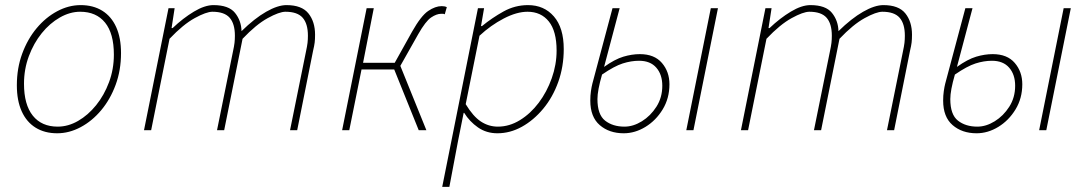

<svg xmlns="http://www.w3.org/2000/svg" viewBox="-20 -510 4260 752"><path d="M204 12Q155 12 119.5 -10Q84 -32 65 -74Q46 -116 46 -176Q46 -243 67 -300Q88 -357 123.5 -399.5Q159 -442 204 -466Q249 -490 296 -490Q345 -490 380.5 -468Q416 -446 435 -404Q454 -362 454 -302Q454 -235 433 -178Q412 -121 376.5 -78.5Q341 -36 296 -12Q251 12 204 12ZM206 -14Q247 -14 286 -36.5Q325 -59 356.5 -98Q388 -137 407 -188Q426 -239 426 -296Q426 -379 391.5 -421.5Q357 -464 294 -464Q254 -464 214.5 -441.5Q175 -419 143.5 -380Q112 -341 93 -290Q74 -239 74 -182Q74 -100 108.5 -57Q143 -14 206 -14Z M544 0 640 -478H664L652 -400H656Q697 -439 739.5 -464.5Q782 -490 816 -490Q876 -490 900.5 -459.5Q925 -429 926 -388Q977 -438 1022.5 -464Q1068 -490 1102 -490Q1162 -490 1188 -457.5Q1214 -425 1214 -374Q1214 -356 1212.5 -343.5Q1211 -331 1206 -310L1144 0H1116L1178 -306Q1183 -329 1184.5 -342Q1186 -355 1186 -370Q1186 -417 1165.5 -440.5Q1145 -464 1098 -464Q1074 -464 1028.5 -439Q983 -414 930 -358L858 0H830L892 -306Q897 -329 898.5 -342Q900 -355 900 -370Q900 -417 879.5 -440.5Q859 -464 812 -464Q788 -464 742.5 -439Q697 -414 644 -358L572 0Z M1320 0 1416 -478H1444L1402 -264H1526L1594 -386Q1629 -448 1657 -467Q1685 -486 1710 -486Q1722 -486 1730 -482L1722 -454Q1718 -456 1715 -456Q1712 -456 1708 -456Q1690 -456 1668.5 -441.5Q1647 -427 1618 -376L1548 -252L1650 0H1620L1524 -238H1396L1348 0Z M1712 222 1852 -478H1876L1864 -408H1868Q1907 -440 1952 -465Q1997 -490 2048 -490Q2111 -490 2149.5 -445.5Q2188 -401 2188 -318Q2188 -249 2166.5 -189Q2145 -129 2107.5 -84Q2070 -39 2024 -13.5Q1978 12 1928 12Q1885 12 1852 -11Q1819 -34 1798 -68H1796L1774 42L1740 222ZM1930 -14Q1975 -14 2016.5 -39.5Q2058 -65 2090 -107.5Q2122 -150 2141 -203.5Q2160 -257 2160 -312Q2160 -388 2129.5 -426Q2099 -464 2046 -464Q2004 -464 1953 -437.5Q1902 -411 1858 -370L1804 -102Q1833 -54 1863.5 -34Q1894 -14 1930 -14Z M2423 12Q2366 12 2329 -20Q2292 -52 2292 -116Q2292 -136 2294.5 -153Q2297 -170 2300 -182L2379 -478H2407L2346 -248Q2388 -278 2421.5 -288Q2455 -298 2486 -298Q2543 -298 2572.5 -263.5Q2602 -229 2602 -180Q2602 -125 2575.5 -81.5Q2549 -38 2508 -13Q2467 12 2423 12ZM2426 -14Q2460 -14 2494 -35Q2528 -56 2551 -92Q2574 -128 2574 -174Q2574 -218 2550.5 -245Q2527 -272 2483 -272Q2452 -272 2419 -261.5Q2386 -251 2338 -218Q2329 -187 2324.5 -163Q2320 -139 2320 -122Q2320 -61 2350 -37.5Q2380 -14 2426 -14ZM2668 0 2764 -478H2792L2696 0Z M2882 0 2978 -478H3002L2990 -400H2994Q3035 -439 3077.5 -464.5Q3120 -490 3154 -490Q3214 -490 3238.5 -459.5Q3263 -429 3264 -388Q3315 -438 3360.5 -464Q3406 -490 3440 -490Q3500 -490 3526 -457.5Q3552 -425 3552 -374Q3552 -356 3550.5 -343.5Q3549 -331 3544 -310L3482 0H3454L3516 -306Q3521 -329 3522.5 -342Q3524 -355 3524 -370Q3524 -417 3503.5 -440.5Q3483 -464 3436 -464Q3412 -464 3366.5 -439Q3321 -414 3268 -358L3196 0H3168L3230 -306Q3235 -329 3236.5 -342Q3238 -355 3238 -370Q3238 -417 3217.5 -440.5Q3197 -464 3150 -464Q3126 -464 3080.5 -439Q3035 -414 2982 -358L2910 0Z M3805 12Q3748 12 3711 -20Q3674 -52 3674 -116Q3674 -136 3676.5 -153Q3679 -170 3682 -182L3761 -478H3789L3728 -248Q3770 -278 3803.5 -288Q3837 -298 3868 -298Q3925 -298 3954.5 -263.5Q3984 -229 3984 -180Q3984 -125 3957.5 -81.5Q3931 -38 3890 -13Q3849 12 3805 12ZM3808 -14Q3842 -14 3876 -35Q3910 -56 3933 -92Q3956 -128 3956 -174Q3956 -218 3932.5 -245Q3909 -272 3865 -272Q3834 -272 3801 -261.5Q3768 -251 3720 -218Q3711 -187 3706.5 -163Q3702 -139 3702 -122Q3702 -61 3732 -37.5Q3762 -14 3808 -14ZM4050 0 4146 -478H4174L4078 0Z"/></svg>

Font: Source Sans 3 VF
Style: Italic
Weight: 200
Italic angle: -11°
Designer: Paul D. Hunt
Foundry: Adobe Systems Incorporated
Version: Version 3.042;hotconv 1.0.118;makeotfexe 2.5.65603